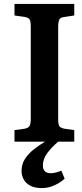

<svg xmlns="http://www.w3.org/2000/svg" viewBox="-20 -723 420 980"><path d="M194 237Q157 237 134 224.5Q111 212 100.5 192Q90 172 90 150Q90 115 107.5 88Q125 61 152.5 39.5Q180 18 210 0H54V-59L106 -66Q125 -70 131 -80Q137 -90 137 -117V-589Q137 -615 130.5 -624.5Q124 -634 103 -637L54 -644V-703H359V-644L307 -636Q289 -634 283 -623.5Q277 -613 277 -585V-114Q277 -88 283 -79Q289 -70 309 -66L359 -59V0H277Q242 30 220.5 59.5Q199 89 199 121Q199 141 209 151Q219 161 238 161Q251 161 265.5 157.5Q280 154 293 148L310 189Q297 201 279 212Q261 223 239.5 230Q218 237 194 237Z"/></svg>

Font: Literata 18pt SemiBold
Style: Regular
Weight: 600
Designer: Latin by Veronika Burian and Jose Scaglione. Greek by Irene Vlachou. Cyrillic by Vera Evstafieva.
Foundry: TypeTogether
Version: Version 3.103;gftools[0.9.29]